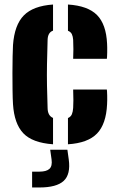

<svg xmlns="http://www.w3.org/2000/svg" viewBox="-20 -629 525 849"><path d="M37.5 -168Q36 -191.5 35.5 -228.5Q35 -265.5 35 -305.8Q35 -346 35.8 -379.8Q36.5 -413.5 37.5 -430Q44 -519 85.5 -561Q127 -603 214.5 -609V-493.5Q191.5 -485.5 190.5 -453Q188.5 -392 187.8 -344.5Q187 -297 187.8 -251.5Q188.5 -206 190.5 -151Q191 -117.5 214.5 -107.5V9Q123 2.5 83 -39.8Q43 -82 37.5 -168ZM303.5 -369Q304.5 -384 304.5 -411Q304.5 -438 303.5 -453Q302.5 -467.5 297.8 -477.8Q293 -488 280.5 -493V-609Q368.5 -603.5 409 -562.5Q449.5 -521.5 453.5 -436Q454.5 -419.5 454 -396.2Q453.5 -373 452.5 -369ZM280.5 9V-107Q293 -112.5 297.8 -123.8Q302.5 -135 303.5 -152Q304.5 -167 304.5 -185.5Q304.5 -204 303.5 -233H452.5Q453.5 -227 454 -205.8Q454.5 -184.5 453.5 -168Q449.5 -80.5 409 -38.5Q368.5 3.5 280.5 9ZM122 200V130H154Q185.5 130 198.8 117.5Q212 105 208 76L202 33H278L284 76Q293 142 261.5 171Q230 200 154 200Z"/></svg>

Font: Big Shoulders Stencil Text Black
Style: Regular
Weight: 900
Designer: Patric King
Foundry: XO Type Co
Version: Version 1.000